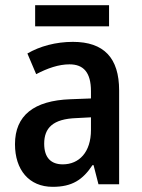

<svg xmlns="http://www.w3.org/2000/svg" viewBox="-20 -713 550 743"><path d="M402 -693H116V-611H402ZM262 -551C196 -551 134 -534 86 -506L120 -426C164 -449 207 -464 249 -464C303 -464 332 -433 332 -360V-332L253 -329C111 -324 38 -266 38 -155C38 -56 92 10 184 10C259 10 300 -17 338 -74H342L361 0H441V-363C441 -489 382 -551 262 -551ZM332 -259V-210C332 -124 286 -77 223 -77C179 -77 151 -101 151 -157C151 -218 185 -253 276 -256Z"/></svg>

Font: Noto Sans UI SemiCondensed Medium
Style: Regular
Weight: 500
Width: 4
Designer: Monotype Design Team
Foundry: Monotype Imaging Inc.
Version: Version 1.901